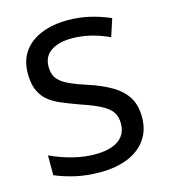

<svg xmlns="http://www.w3.org/2000/svg" viewBox="-110 -811 796 907"><g transform="rotate(-15 288.5 -357.0)"><path d="M526 -191Q526 -127 494 -82Q462 -37 404.5 -13.5Q347 10 269 10Q203 10 149 -2.5Q95 -15 50 -34V-131Q109 -104 163.5 -91Q218 -78 267 -78Q317 -78 351.5 -90.5Q386 -103 404 -127.5Q422 -152 422 -187Q422 -220 407.5 -242.5Q393 -265 357.5 -284Q322 -303 259 -324Q209 -342 170.5 -358.5Q132 -375 107.5 -397Q83 -419 70.5 -451Q58 -483 58 -529Q58 -592 89 -635.5Q120 -679 176 -701.5Q232 -724 306 -724Q357 -724 407 -713Q457 -702 511 -679L483 -593Q430 -617 386 -626.5Q342 -636 301 -636Q257 -636 225.5 -624Q194 -612 177.5 -590Q161 -568 161 -534Q161 -501 175.5 -479.5Q190 -458 223.5 -441Q257 -424 313 -406Q384 -383 431 -355Q478 -327 502 -288Q526 -249 526 -191Z"/></g></svg>

Font: Noto Sans Armenian Medium
Style: Regular
Weight: 500
Designer: Monotype Design Team
Foundry: Monotype Imaging Inc.
Version: Version 2.007